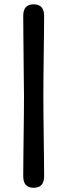

<svg xmlns="http://www.w3.org/2000/svg" viewBox="-20 -743 312 888"><path d="M91 -299Q90.5 -335 90 -384.8Q89.5 -434.5 89 -487.8Q88.5 -541 88 -589.2Q87.5 -637.5 87.5 -670Q87.5 -723 135.5 -723Q184 -723 184 -670Q184 -638.5 183.5 -590.8Q183 -543 182.2 -489.5Q181.5 -436 181 -385.8Q180.5 -335.5 180.5 -299Q180.5 -262 181 -211.8Q181.5 -161.5 182.2 -108Q183 -54.5 183.5 -6.8Q184 41 184 72.5Q184 125.5 135.5 125.5Q87.5 125.5 87.5 72.5Q87.5 40 88 -8.2Q88.5 -56.5 89.2 -109.8Q90 -163 90.5 -212.8Q91 -262.5 91 -299Z"/></svg>

Font: Fraunces 144pt S100
Style: Bold
Weight: 700
Version: Version 1.000; ttfautohint (v1.8.3)